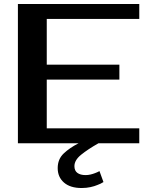

<svg xmlns="http://www.w3.org/2000/svg" viewBox="-20 -720 750 965"><path d="M215 -625V-395H580V-320H215V-75H680V0H70V-700H680V-625ZM390 225Q333 225 301.5 197.5Q270 170 270 125Q270 80 300 51.5Q330 23 375 0H475Q422 30 388 57.5Q354 85 354 115Q354 138 369 149Q384 160 410 160Q423 160 435.5 157Q448 154 458 150Q469 146 480 140L500 195Q486 204 469 210Q455 216 434.5 220.5Q414 225 390 225Z"/></svg>

Font: Prosto One
Style: Regular
Weight: 400
Designer: Pavel Emelyanov and Jovanny lemonad
Foundry: Pavel Emelyanov and Jovanny Lemonad
Version: Version 1.001